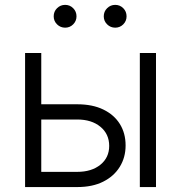

<svg xmlns="http://www.w3.org/2000/svg" viewBox="-20 -757 733 777"><path d="M134.8 -335H292.5Q354.5 -335 398.2 -313.7Q441.9 -292.5 465.1 -255.1Q488.3 -217.8 488.3 -168.5Q488.3 -120.1 464.8 -82Q441.4 -43.9 397.9 -22Q354.5 0 292.5 0H81.5V-542.5H147V-61.5H292.5Q350.6 -61.5 386.2 -90.3Q421.9 -119.1 421.9 -166.5Q421.9 -214.8 386.2 -244.1Q350.6 -273.4 292.5 -273.4H134.8ZM545.9 0V-542.5H611.3V0ZM446.3 -645Q427.2 -645 413.6 -658.4Q399.9 -671.9 399.9 -690.9Q399.9 -710.4 413.6 -723.9Q427.2 -737.3 446.3 -737.3Q465.3 -737.3 478.8 -723.9Q492.2 -710.4 492.2 -690.9Q492.2 -671.9 478.8 -658.4Q465.3 -645 446.3 -645ZM243.7 -645Q224.6 -645 210.9 -658.4Q197.3 -671.9 197.3 -690.9Q197.3 -710.4 210.9 -723.9Q224.6 -737.3 243.7 -737.3Q262.7 -737.3 276.1 -723.9Q289.6 -710.4 289.6 -690.9Q289.6 -671.9 276.1 -658.4Q262.7 -645 243.7 -645Z"/></svg>

Font: Inter 16pt Light
Style: Regular
Weight: 300
Version: Version 4.001;git-66647c0bb